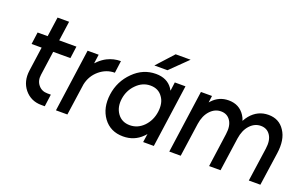

<svg xmlns="http://www.w3.org/2000/svg" viewBox="-84 -1062 2261 1436"><g transform="rotate(20 1046.0 -344.0)"><path d="M188 -656 166 -500H86L73 -404H153L126 -211Q114 -123 163 -62Q214 0 297 0H325L338 -97H310Q265 -97 238 -130Q211 -163 218 -211L245 -404H382L395 -500H258L280 -656Z M484 -500 414 0H505L541 -252Q556 -324 611 -370Q665 -415 732 -415L745 -512Q688 -512 638 -487Q608 -472 579 -445Q575 -441 571 -436.5Q567 -432 562 -428L572 -500Z M991 -567H1095L1231 -700H1112ZM1178 -500 1169 -431Q1166 -435 1163 -440Q1160 -445 1158 -449Q1114 -512 1025 -512Q923 -512 847 -436Q769 -359 754 -250Q739 -140 794 -64Q850 12 951 12Q1040 12 1101 -49Q1106 -53 1110 -58Q1114 -63 1118 -68L1108 0H1193L1263 -500ZM1016 -416Q1080 -416 1113 -368Q1130 -345 1135.5 -315Q1141 -285 1136 -250Q1131 -215 1117 -185.5Q1103 -156 1080 -132Q1033 -84 970 -84Q906 -84 871 -133Q837 -181 847 -250Q857 -319 905 -367Q953 -416 1016 -416Z M2041 0 2079 -264Q2087 -320 2080 -365Q2073 -410 2050 -444Q2006 -512 1921 -512Q1836 -512 1779 -444Q1772 -435 1765 -425Q1758 -415 1752 -403Q1749 -414 1744 -424.5Q1739 -435 1733 -444Q1689 -512 1604 -512Q1527 -512 1475 -455Q1473 -453 1471 -450.5Q1469 -448 1467 -446L1474 -500H1386L1316 0H1407L1445 -267Q1455 -335 1492 -375Q1529 -415 1578 -415Q1628 -415 1654 -375Q1680 -336 1670 -267L1633 0H1724L1762 -267Q1772 -335 1809 -375Q1846 -415 1895 -415Q1945 -415 1971 -375Q1997 -336 1987 -267L1949 0Z"/></g></svg>

Font: Unageo
Style: Medium-Italic
Weight: 500
Designer: Richard Sepsi
Foundry: Richard Sepsi
Version: Version 2.000